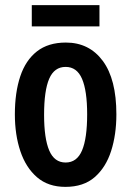

<svg xmlns="http://www.w3.org/2000/svg" viewBox="-20 -719 512 749"><path d="M434 -273Q434 -194 413.5 -130Q393 -66 349.5 -28Q306 10 235 10Q168 10 124.5 -27.5Q81 -65 59.5 -129Q38 -193 38 -273Q38 -358 59 -421Q80 -484 124 -518.5Q168 -553 237 -553Q328 -553 381 -481.5Q434 -410 434 -273ZM152 -271Q152 -179 172 -132Q192 -85 236 -85Q280 -85 300 -132Q320 -179 320 -273Q320 -365 300 -411.5Q280 -458 236 -458Q192 -458 172 -412Q152 -366 152 -271ZM368 -699V-616H104V-699Z"/></svg>

Font: Noto Sans Ethiopic ExtraCondensed SemiBold
Style: Regular
Weight: 600
Width: 2
Designer: Monotype Design Team
Foundry: Monotype Imaging Inc.
Version: Version 2.102; ttfautohint (v1.8.4.7-5d5b)